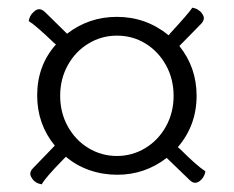

<svg xmlns="http://www.w3.org/2000/svg" viewBox="-20 -614 611 501"><path d="M516 -167Q514 -154 505 -145Q497 -137 489 -137Q482 -137 474 -145L415 -202Q358 -158 286 -158Q248 -158 213.5 -170Q179 -182 152 -205L146 -199Q97 -149 89 -133Q88 -133 81 -135Q74 -137 67 -144Q59 -154 59 -160Q59 -168 66 -175L123 -234Q77 -290 77 -365Q77 -443 126 -498L121 -502Q72 -549 55 -559Q57 -573 67 -582Q75 -590 82 -590Q90 -590 98 -582L155 -526Q212 -570 285 -570Q361 -570 420 -522L425 -528Q472 -579 482 -594Q483 -594 489.5 -592Q496 -590 504 -583Q512 -573 512 -567Q512 -559 504 -551L448 -494Q493 -438 493 -364Q493 -287 444 -230L450 -225Q494 -181 516 -167ZM433 -364Q433 -408 413 -444Q393 -480 359.5 -500.5Q326 -521 285 -521Q245 -521 211 -500.5Q177 -480 157 -444Q137 -408 137 -364Q137 -320 157 -284Q177 -248 211 -227.5Q245 -207 285 -207Q325 -207 359 -227.5Q393 -248 413 -284Q433 -320 433 -364Z"/></svg>

Font: Arima Madurai
Style: Regular
Weight: 400
Designer: Joana Correia and Natanael Gama
Foundry: NDISCOVER
Version: Version 1.020